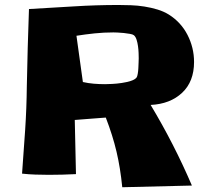

<svg xmlns="http://www.w3.org/2000/svg" viewBox="-20 -745 859 786"><path d="M774.4 -491.2Q774.4 -411.1 725.6 -365.2Q676.8 -319.3 596.7 -315.4Q693.4 -154.3 765.6 14.6L480.5 21.5Q472.7 -57.6 457 -124Q441.4 -190.4 413.1 -263.7Q380.9 -261.7 349.1 -258.8Q317.4 -255.9 286.1 -253.9L291 -32.2Q235.4 -29.3 179.7 -29.3Q151.4 -29.3 124.5 -30.3Q97.7 -31.2 70.3 -34.2Q77.1 -124 83 -213.4Q88.9 -302.7 89.8 -391.6Q92.8 -549.8 98.6 -708Q190.4 -712.9 281.7 -718.8Q373 -724.6 464.8 -724.6Q488.3 -724.6 515.6 -723.6Q543 -722.7 570.8 -718.3Q598.6 -713.9 624.5 -706.1Q650.4 -698.2 670.9 -685.5Q720.7 -654.3 747.6 -602.1Q774.4 -549.8 774.4 -491.2ZM547.9 -506.8Q547.9 -514.6 547.4 -528.3Q546.9 -542 544.9 -556.2Q543 -570.3 539.1 -582.5Q535.2 -594.7 528.3 -600.6Q523.4 -604.5 511.7 -606.4Q500 -608.4 486.8 -609.9Q473.6 -611.3 461.4 -611.8Q449.2 -612.3 444.3 -612.3Q405.3 -612.3 367.7 -608.4Q330.1 -604.5 293 -598.6L319.3 -409.2Q340.8 -404.3 364.3 -402.3Q387.7 -400.4 410.2 -400.4Q419.9 -400.4 439 -401.4Q458 -402.3 478 -405.3Q498 -408.2 515.1 -413.6Q532.2 -418.9 539.1 -427.7Q542 -431.6 543.9 -442.9Q545.9 -454.1 546.4 -466.3Q546.9 -478.5 547.4 -490.2Q547.9 -502 547.9 -506.8Z"/></svg>

Font: Slackey
Style: Regular
Weight: 400
Designer: Squid
Foundry: Font Diner, Inc DBA Sideshow
Version: Version 1.001